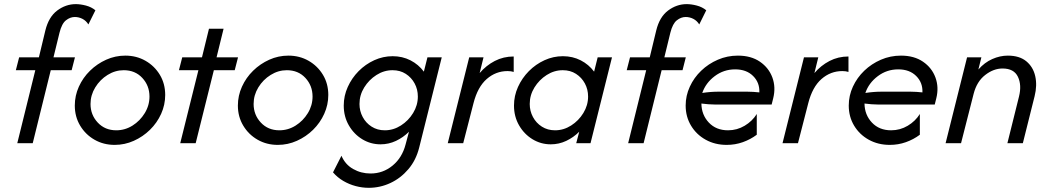

<svg xmlns="http://www.w3.org/2000/svg" viewBox="-20 -695 5096 932"><path d="M63.9 0 151.4 -354.2H56.9L72.9 -416.7H168.8L200 -546.5Q216 -612.5 257.6 -643.8Q299.3 -675 347.9 -675Q370.1 -675 396.9 -668.1Q423.6 -661.1 443.1 -645.1L409 -576.4Q397.9 -594.4 380.2 -603.5Q362.5 -612.5 343.1 -612.5Q320.8 -612.5 300.3 -596.5Q279.9 -580.6 268.8 -536.1L239.6 -416.7H343.8L327.8 -354.2H226.4L138.9 0Z M536.8 8.3Q482.6 8.3 438.9 -16.7Q395.1 -41.7 369.1 -85.1Q343.1 -128.5 343.1 -182.6Q343.1 -230.6 362.8 -274.3Q382.6 -318.1 417 -351.7Q451.4 -385.4 495.5 -405.2Q539.6 -425 588.2 -425Q642.4 -425 686.1 -400Q729.9 -375 755.9 -331.9Q781.9 -288.9 781.9 -234Q781.9 -186.1 762.2 -142.4Q742.4 -98.6 708 -64.9Q673.6 -31.2 629.5 -11.5Q585.4 8.3 536.8 8.3ZM544.4 -62.5Q586.8 -62.5 623.3 -85.4Q659.7 -108.3 682.6 -145.8Q705.6 -183.3 705.6 -226.4Q705.6 -279.2 670.8 -316.7Q636.1 -354.2 580.6 -354.2Q538.9 -354.2 502.1 -331.2Q465.3 -308.3 442.4 -270.8Q419.4 -233.3 419.4 -190.3Q419.4 -137.5 454.5 -100Q489.6 -62.5 544.4 -62.5Z M854.9 0 943.1 -354.2H848.6L864.6 -416.7H960.4L994.4 -555.6H1065.3L1031.2 -416.7H1135.4L1119.4 -354.2H1018.1L929.9 0Z M1328.5 8.3Q1274.3 8.3 1230.6 -16.7Q1186.8 -41.7 1160.8 -85.1Q1134.7 -128.5 1134.7 -182.6Q1134.7 -230.6 1154.5 -274.3Q1174.3 -318.1 1208.7 -351.7Q1243.1 -385.4 1287.2 -405.2Q1331.2 -425 1379.9 -425Q1434 -425 1477.8 -400Q1521.5 -375 1547.6 -331.9Q1573.6 -288.9 1573.6 -234Q1573.6 -186.1 1553.8 -142.4Q1534 -98.6 1499.7 -64.9Q1465.3 -31.2 1421.2 -11.5Q1377.1 8.3 1328.5 8.3ZM1336.1 -62.5Q1378.5 -62.5 1414.9 -85.4Q1451.4 -108.3 1474.3 -145.8Q1497.2 -183.3 1497.2 -226.4Q1497.2 -279.2 1462.5 -316.7Q1427.8 -354.2 1372.2 -354.2Q1330.6 -354.2 1293.8 -331.2Q1256.9 -308.3 1234 -270.8Q1211.1 -233.3 1211.1 -190.3Q1211.1 -137.5 1246.2 -100Q1281.2 -62.5 1336.1 -62.5Z M1770.1 216.7Q1738.2 216.7 1706.6 208.3Q1675 200 1646.5 183.3Q1618.1 166.7 1596.5 141.7L1637.5 61.1Q1655.6 103.5 1694.1 125.3Q1732.6 147.2 1778.5 147.2Q1838.9 147.2 1885.4 109Q1931.9 70.8 1948.6 6.9L1965.3 -55.6Q1937.5 -27.8 1902.1 -11.1Q1866.7 5.6 1827.1 5.6Q1779.2 5.6 1738.5 -19.1Q1697.9 -43.8 1673.3 -86.5Q1648.6 -129.2 1648.6 -182.6Q1648.6 -229.9 1668.1 -272.9Q1687.5 -316 1720.8 -349.7Q1754.2 -383.3 1796.9 -402.8Q1839.6 -422.2 1886.1 -422.2Q1933.3 -422.2 1972.6 -402.1Q2011.8 -381.9 2037.5 -347.2L2054.9 -416.7H2124.3L2015.3 19.4Q2000 81.9 1962.5 126Q1925 170.1 1875 193.4Q1825 216.7 1770.1 216.7ZM1847.9 -62.5Q1889.6 -62.5 1926 -85.8Q1962.5 -109 1985.4 -146.5Q2008.3 -184 2008.3 -226.4Q2008.3 -261.1 1992.7 -289.9Q1977.1 -318.8 1949.7 -336.5Q1922.2 -354.2 1885.4 -354.2Q1843.8 -354.2 1807.3 -330.9Q1770.8 -307.6 1747.9 -270.5Q1725 -233.3 1725 -190.3Q1725 -156.2 1740.6 -127.1Q1756.2 -97.9 1784 -80.2Q1811.8 -62.5 1847.9 -62.5Z M2153.5 0 2257.6 -416.7H2327.1L2308.3 -340.3Q2339.6 -377.1 2381.6 -399Q2423.6 -420.8 2473.6 -420.8V-345.8Q2461.1 -350 2443.8 -350Q2386.8 -350 2342.7 -311.5Q2298.6 -272.9 2278.5 -194.4L2228.5 0Z M2653.5 5.6Q2605.6 5.6 2564.9 -19.1Q2524.3 -43.8 2499.7 -86.5Q2475 -129.2 2475 -182.6Q2475 -229.9 2494.4 -272.9Q2513.9 -316 2547.2 -349.7Q2580.6 -383.3 2623.3 -402.8Q2666 -422.2 2712.5 -422.2Q2759.7 -422.2 2799 -402.1Q2838.2 -381.9 2863.9 -347.2L2881.2 -416.7H2950.7L2846.5 0H2777.1L2791.7 -55.6Q2763.9 -27.8 2728.5 -11.1Q2693.1 5.6 2653.5 5.6ZM2674.3 -62.5Q2716 -62.5 2752.4 -85.8Q2788.9 -109 2811.8 -146.5Q2834.7 -184 2834.7 -226.4Q2834.7 -261.1 2819.1 -289.9Q2803.5 -318.8 2776 -336.5Q2748.6 -354.2 2711.8 -354.2Q2670.1 -354.2 2633.7 -330.9Q2597.2 -307.6 2574.3 -270.5Q2551.4 -233.3 2551.4 -190.3Q2551.4 -156.2 2567 -127.1Q2582.6 -97.9 2610.4 -80.2Q2638.2 -62.5 2674.3 -62.5Z M3029.2 0 3116.7 -354.2H3022.2L3038.2 -416.7H3134L3165.3 -546.5Q3181.2 -612.5 3222.9 -643.8Q3264.6 -675 3313.2 -675Q3335.4 -675 3362.2 -668.1Q3388.9 -661.1 3408.3 -645.1L3374.3 -576.4Q3363.2 -594.4 3345.5 -603.5Q3327.8 -612.5 3308.3 -612.5Q3286.1 -612.5 3265.6 -596.5Q3245.1 -580.6 3234 -536.1L3204.9 -416.7H3309L3293.1 -354.2H3191.7L3104.2 0Z M3507.6 8.3Q3450.7 8.3 3405.6 -16.7Q3360.4 -41.7 3334.4 -85.1Q3308.3 -128.5 3308.3 -182.6Q3308.3 -230.6 3328.5 -274.3Q3348.6 -318.1 3383.7 -351.7Q3418.7 -385.4 3464.6 -405.2Q3510.4 -425 3561.8 -425Q3625.7 -425 3668.8 -395.5Q3711.8 -366 3729.2 -318.8Q3746.5 -271.5 3733.3 -218.1L3725.7 -187.5H3453.5Q3436.1 -187.5 3419.1 -188.9Q3402.1 -190.3 3384.7 -192.4Q3385.4 -137.5 3420.8 -100Q3456.2 -62.5 3513.9 -62.5Q3557.6 -62.5 3594.8 -84.7Q3631.9 -106.9 3653.5 -141.7V-41Q3622.9 -18.1 3585.8 -4.9Q3548.6 8.3 3507.6 8.3ZM3388.9 -243.8Q3429.9 -250 3468.7 -250H3606.9Q3622.2 -250 3636.8 -249Q3651.4 -247.9 3666 -246.5Q3668.1 -293.8 3635.8 -326Q3603.5 -358.3 3548.6 -358.3Q3493.1 -358.3 3449.3 -325.3Q3405.6 -292.4 3388.9 -243.8Z M3778.5 0 3882.6 -416.7H3952.1L3933.3 -340.3Q3964.6 -377.1 4006.6 -399Q4048.6 -420.8 4098.6 -420.8V-345.8Q4086.1 -350 4068.8 -350Q4011.8 -350 3967.7 -311.5Q3923.6 -272.9 3903.5 -194.4L3853.5 0Z M4299.3 8.3Q4242.4 8.3 4197.2 -16.7Q4152.1 -41.7 4126 -85.1Q4100 -128.5 4100 -182.6Q4100 -230.6 4120.1 -274.3Q4140.3 -318.1 4175.3 -351.7Q4210.4 -385.4 4256.2 -405.2Q4302.1 -425 4353.5 -425Q4417.4 -425 4460.4 -395.5Q4503.5 -366 4520.8 -318.8Q4538.2 -271.5 4525 -218.1L4517.4 -187.5H4245.1Q4227.8 -187.5 4210.8 -188.9Q4193.8 -190.3 4176.4 -192.4Q4177.1 -137.5 4212.5 -100Q4247.9 -62.5 4305.6 -62.5Q4349.3 -62.5 4386.5 -84.7Q4423.6 -106.9 4445.1 -141.7V-41Q4414.6 -18.1 4377.4 -4.9Q4340.3 8.3 4299.3 8.3ZM4180.6 -243.8Q4221.5 -250 4260.4 -250H4398.6Q4413.9 -250 4428.5 -249Q4443.1 -247.9 4457.6 -246.5Q4459.7 -293.8 4427.4 -326Q4395.1 -358.3 4340.3 -358.3Q4284.7 -358.3 4241 -325.3Q4197.2 -292.4 4180.6 -243.8Z M4570.1 0 4674.3 -416.7H4743.8L4729.2 -357.6Q4759 -391.7 4796.5 -408.3Q4834 -425 4872.2 -425Q4928.5 -425 4961.8 -397.6Q4995.1 -370.1 5005.2 -325.3Q5015.3 -280.6 5002.1 -227.8L4945.1 0H4870.1L4926.4 -226.4Q4940.3 -281.9 4921.2 -322.2Q4902.1 -362.5 4846.5 -362.5Q4802.8 -362.5 4762.2 -330.9Q4721.5 -299.3 4706.2 -239.6L4645.1 0Z"/></svg>

Font: Afacad
Style: Italic
Weight: 400
Italic angle: -14°
Designer: Kristian Moeller
Foundry: Dicotype
Version: Version 1.000